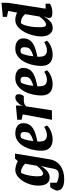

<svg xmlns="http://www.w3.org/2000/svg" viewBox="830 -1612 919 2690"><g transform="rotate(-90 1290.0 -267.5)"><path d="M126 172Q47 172 6 146.5Q-35 121 -35 72Q-35 62 -29 45.5Q-23 29 -14 13.5Q-5 -2 4 -13Q13 -24 18 -24H74V66Q94 79 126 87.5Q158 96 187 96Q225 96 244.5 79Q264 62 272 20Q281 -30 287.5 -61.5Q294 -93 299 -112Q304 -131 309 -142L305 -145Q265 -85 227.5 -58.5Q190 -32 149 -32Q92 -32 63 -71.5Q34 -111 34 -190Q34 -251 52.5 -309Q71 -367 102 -413Q133 -459 171.5 -486Q210 -513 251 -513Q280 -513 313 -504Q346 -495 378 -478L412 -517H483L403 -35Q388 62 313.5 117Q239 172 126 172ZM199 -123Q221 -123 250.5 -146Q280 -169 312 -211L341 -376Q313 -405 282.5 -419Q252 -433 231 -433Q221 -433 217 -432.5Q213 -432 210 -429Q201 -410 192.5 -385Q184 -360 178 -331Q172 -302 168 -270Q164 -238 164 -207Q164 -161 174 -142Q184 -123 199 -123Z M684 10Q631 10 595 -8Q559 -26 541 -61.5Q523 -97 523 -150Q523 -193 531.5 -242.5Q540 -292 558 -340Q576 -388 605.5 -427Q635 -466 674.5 -489.5Q714 -513 767 -513Q815 -513 846.5 -498Q878 -483 893.5 -458.5Q909 -434 909 -406Q909 -355 889 -320.5Q869 -286 833.5 -264Q798 -242 752 -228.5Q706 -215 652 -204V-169Q652 -133 663 -111Q674 -89 694.5 -79.5Q715 -70 743 -70Q768 -70 797.5 -80Q827 -90 855 -108L877 -69Q857 -46 825 -28Q793 -10 756 0Q719 10 684 10ZM659 -260Q702 -274 728 -287.5Q754 -301 766 -315.5Q778 -330 781.5 -347.5Q785 -365 785 -388Q785 -407 779.5 -418Q774 -429 764.5 -434.5Q755 -440 740 -440Q727 -440 716 -437Q705 -434 701 -431Q695 -422 686.5 -398.5Q678 -375 670 -340Q662 -305 659 -260Z M956 0 1032 -408 957 -425V-486L1156 -505V-457Q1156 -446 1153 -434Q1150 -422 1146 -412H1150Q1159 -433 1177 -456.5Q1195 -480 1219 -496.5Q1243 -513 1267 -513Q1292 -513 1303.5 -501Q1315 -489 1315 -466Q1315 -447 1307 -426Q1299 -405 1287 -394H1242Q1213 -394 1195 -390Q1177 -386 1165.5 -378.5Q1154 -371 1144 -361L1089 0Z M1458 10Q1405 10 1369 -8Q1333 -26 1315 -61.5Q1297 -97 1297 -150Q1297 -193 1305.5 -242.5Q1314 -292 1332 -340Q1350 -388 1379.5 -427Q1409 -466 1448.5 -489.5Q1488 -513 1541 -513Q1589 -513 1620.5 -498Q1652 -483 1667.5 -458.5Q1683 -434 1683 -406Q1683 -355 1663 -320.5Q1643 -286 1607.5 -264Q1572 -242 1526 -228.5Q1480 -215 1426 -204V-169Q1426 -133 1437 -111Q1448 -89 1468.5 -79.5Q1489 -70 1517 -70Q1542 -70 1571.5 -80Q1601 -90 1629 -108L1651 -69Q1631 -46 1599 -28Q1567 -10 1530 0Q1493 10 1458 10ZM1433 -260Q1476 -274 1502 -287.5Q1528 -301 1540 -315.5Q1552 -330 1555.5 -347.5Q1559 -365 1559 -388Q1559 -407 1553.5 -418Q1548 -429 1538.5 -434.5Q1529 -440 1514 -440Q1501 -440 1490 -437Q1479 -434 1475 -431Q1469 -422 1460.5 -398.5Q1452 -375 1444 -340Q1436 -305 1433 -260Z M1872 10Q1819 10 1783 -8Q1747 -26 1729 -61.5Q1711 -97 1711 -150Q1711 -193 1719.5 -242.5Q1728 -292 1746 -340Q1764 -388 1793.5 -427Q1823 -466 1862.5 -489.5Q1902 -513 1955 -513Q2003 -513 2034.5 -498Q2066 -483 2081.5 -458.5Q2097 -434 2097 -406Q2097 -355 2077 -320.5Q2057 -286 2021.5 -264Q1986 -242 1940 -228.5Q1894 -215 1840 -204V-169Q1840 -133 1851 -111Q1862 -89 1882.5 -79.5Q1903 -70 1931 -70Q1956 -70 1985.5 -80Q2015 -90 2043 -108L2065 -69Q2045 -46 2013 -28Q1981 -10 1944 0Q1907 10 1872 10ZM1847 -260Q1890 -274 1916 -287.5Q1942 -301 1954 -315.5Q1966 -330 1969.5 -347.5Q1973 -365 1973 -388Q1973 -407 1967.5 -418Q1962 -429 1952.5 -434.5Q1943 -440 1928 -440Q1915 -440 1904 -437Q1893 -434 1889 -431Q1883 -422 1874.5 -398.5Q1866 -375 1858 -340Q1850 -305 1847 -260Z M2243 11Q2188 11 2156 -33Q2124 -77 2124 -150Q2124 -189 2133.5 -237Q2143 -285 2161.5 -333.5Q2180 -382 2208.5 -422.5Q2237 -463 2274 -488Q2311 -513 2357 -513Q2386 -513 2412 -505.5Q2438 -498 2458 -489L2481 -613L2398 -630V-688L2595 -707V-613L2513 -88H2583V-27Q2580 -25 2563.5 -16.5Q2547 -8 2520 -1Q2493 6 2458 6Q2416 6 2399.5 -4.5Q2383 -15 2383 -44Q2383 -56 2387.5 -71Q2392 -86 2402 -104L2398 -106Q2373 -59 2335 -24Q2297 11 2243 11ZM2286 -82Q2309 -82 2331 -98Q2353 -114 2372 -135.5Q2391 -157 2403 -175L2437 -376Q2413 -404 2384.5 -419Q2356 -434 2322 -434Q2315 -434 2311 -432.5Q2307 -431 2303 -428Q2294 -414 2282 -381Q2270 -348 2261.5 -294.5Q2253 -241 2253 -166Q2253 -138 2257 -119.5Q2261 -101 2268.5 -91.5Q2276 -82 2286 -82Z"/></g></svg>

Font: Faustina
Style: Bold Italic
Weight: 700
Italic angle: -8°
Designer: Alfonso Garcia
Foundry: http://www.omnibus-type.com
Version: Version 1.200